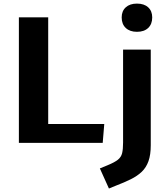

<svg xmlns="http://www.w3.org/2000/svg" viewBox="-20 -809 950 1087"><path d="M86.9 0V-710.9H252.9V-106.9H570.3L561.5 0ZM596.7 258.3 545.4 144.5 587.9 127Q628.4 110.4 647.2 95.5Q666 80.6 671.4 58.1Q676.8 35.6 676.8 -2.4V-528.3H833.5V13.2Q833.5 67.4 820.6 103.5Q807.6 139.6 782.5 163.6Q757.3 187.5 720.9 205.6Q684.6 223.6 637.2 241.7ZM755.4 -628.9Q715.3 -628.9 692.1 -650.6Q668.9 -672.4 668.9 -710.4Q668.9 -746.6 692.1 -767.6Q715.3 -788.6 755.4 -788.6Q795.9 -788.6 818.8 -767.6Q841.8 -746.6 841.8 -710.4Q841.8 -672.4 818.8 -650.6Q795.9 -628.9 755.4 -628.9Z"/></svg>

Font: Comme
Style: Bold
Weight: 700
Version: Version 1.000;gftools[0.9.27]